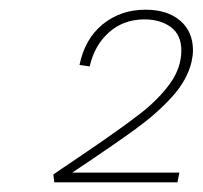

<svg xmlns="http://www.w3.org/2000/svg" viewBox="-20 -782 418 396"><path d="M129 -426H350L346 -406H92L90 -422Q88 -421 159 -469Q231 -518 269 -547.5Q307 -577 330.5 -609.5Q354 -642 354 -678Q354 -710 332.5 -726Q311 -742 278 -742Q235 -742 205 -715.5Q175 -689 165 -645L144 -648Q155 -702 192 -732Q229 -762 280 -762Q325 -762 351.5 -739.5Q378 -717 378 -678Q378 -668 375 -654Q366 -617 335.5 -583Q305 -549 260.5 -516.5Q216 -484 129 -426Z"/></svg>

Font: Ysabeau Infant Extralight
Style: Italic
Weight: 200
Italic angle: -12°
Designer: Christian Thalmann (Catharsis Fonts)
Version: Version 0.003